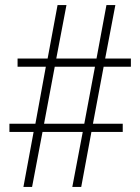

<svg xmlns="http://www.w3.org/2000/svg" viewBox="-20 -734 551 754"><path d="M72 0 112 -216H17V-248H119L160 -472H49V-504H167L206 -714H241L201 -504H359L398 -714H433L393 -504H494V-472H387L345 -248H462V-216H339L299 0H264L305 -216H147L106 0ZM153 -248H311L353 -472H195Z"/></svg>

Font: Noto Serif Tamil SemiCondensed ExtraLight
Style: Regular
Weight: 200
Width: 4
Designer: Indian Type Foundry, Tom Grace, and the Monotype Design Team
Foundry: Monotype Imaging Inc.
Version: Version 2.004; ttfautohint (v1.8.4.7-5d5b)